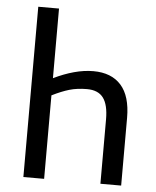

<svg xmlns="http://www.w3.org/2000/svg" viewBox="-52 -758 650 802"><g transform="rotate(5 273.5 -357.0)"><path d="M76 -714H163V-422Q206 -443 248 -454.5Q290 -466 329 -466Q405 -466 445.5 -420.5Q486 -375 486 -284V0H399V-270Q399 -331 377.5 -360Q356 -389 309 -389Q268 -389 235.5 -379.5Q203 -370 163 -350V0H76Z"/></g></svg>

Font: Avrile Sans Condensed
Style: Regular
Weight: 400
Width: 3
Designer: Monotype Design Team
Foundry: Monotype Imaging Inc.
Version: Version 2.001;September 10, 2019;FontCreator 11.5.0.2425 64-